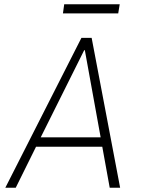

<svg xmlns="http://www.w3.org/2000/svg" viewBox="-20 -883 672 903"><path d="M5 0 363 -705H411L545 0H496L459 -204L485 -193H131L155 -204L54 0ZM376 -647 167 -228 154 -237H478L455 -228L379 -647ZM276 -820 282 -863H543L536 -820Z"/></svg>

Font: Nunito Sans 7pt Condensed ExtraLight
Style: Italic
Weight: 250
Width: 3
Italic angle: -9°
Designer: Vernon Adams
Foundry: Vernon Adams
Version: Version 3.101;gftools[0.9.27]